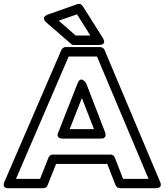

<svg xmlns="http://www.w3.org/2000/svg" viewBox="-84 -975 874 1020"><path d="M-60.1 -9.8 242.2 -710Q245.1 -716.3 251.7 -720.7Q258.3 -725.1 265.1 -725.1H448.2Q455.6 -725.1 462.2 -720.5Q468.8 -715.8 471.2 -710L766.1 -9.8Q767.1 -8.3 768.1 -6.1Q769 -3.9 770 2.2Q771 8.3 769.5 12.9Q768.1 17.6 761.5 21.2Q754.9 24.9 743.2 24.9H553.2Q545.9 24.9 539.3 20.3Q532.7 15.6 529.8 8.8L485.8 -104H213.9L168.9 8.8Q162.6 24.9 146 24.9H-37.1Q-38.1 24.9 -39.3 24.9Q-40.5 24.9 -44.4 24.7Q-48.3 24.4 -51.5 23.4Q-54.7 22.5 -58.1 20Q-61.5 17.6 -63 14.2Q-64.5 10.7 -64 4.4Q-63.5 -2 -60.1 -9.8ZM1 -24.9H128.9L173.8 -138.2Q180.7 -153.8 196.8 -153.8H502.9Q519.5 -153.8 525.9 -138.2L569.8 -24.9H705.1L431.2 -674.8H280.8ZM163.1 -855Q161.6 -856 159.4 -857.9Q157.2 -859.9 153.3 -865.5Q149.4 -871.1 148.9 -876.2Q148.4 -881.3 153.6 -887.5Q158.7 -893.6 170.9 -897.9L327.1 -953.1Q344.2 -959 356 -941.9L461.9 -773.9Q462.9 -772.5 464.4 -769.8Q465.8 -767.1 468 -760.5Q470.2 -753.9 469.2 -749Q468.3 -744.1 461.2 -740Q454.1 -735.8 440.9 -735.8H309.1Q299.3 -735.8 293 -742.2ZM226.1 -272.9 328.1 -532.2Q333 -544.9 339.6 -549.6Q346.2 -554.2 352.1 -551.8Q357.9 -549.3 363 -545.2Q368.2 -541 371.1 -536.6L374 -532.2L474.1 -272.9Q479.5 -255.4 474.4 -247.8Q469.2 -240.2 460 -239.3L451.2 -238.8H249Q231.4 -238.8 225.6 -247.3Q219.7 -255.9 222.7 -264.6ZM228 -865.2 317.9 -786.1H396L325.2 -898.9ZM286.1 -289.1H415L351.1 -454.1Z"/></svg>

Font: Trueno Bold Outline
Style: Regular
Weight: 700
Width: 6
Designer: Julieta Ulanovsky
Foundry: Julieta Ulanovsky
Version: Version 3.001b | FøM Fix